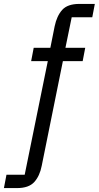

<svg xmlns="http://www.w3.org/2000/svg" viewBox="-95 -760 504 980"><path d="M226 -448 118 86Q108 138 80 169Q52 200 -8 200H-75L-62 132H31L149 -448H64L77 -516H162L184 -626Q195 -679 222.5 -709.5Q250 -740 310 -740H389L376 -672H271L239 -516H340L327 -448Z"/></svg>

Font: IBM Plex Sans
Style: Italic
Weight: 400
Italic angle: -11.31°
Designer: Mike Abbink, Paul van der Laan, Pieter van Rosmalen
Foundry: Bold Monday
Version: Version 3.201